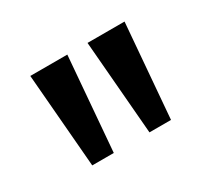

<svg xmlns="http://www.w3.org/2000/svg" viewBox="-71 -812 536 494"><g transform="rotate(-30 197.5 -565.5)"><path d="M81 -426 58 -705H168L145 -426ZM251 -426 228 -705H338L315 -426Z"/></g></svg>

Font: Nunito Sans 7pt SemiCondensed Medium
Style: Regular
Weight: 500
Width: 4
Designer: Vernon Adams
Foundry: Vernon Adams
Version: Version 3.101;gftools[0.9.27]